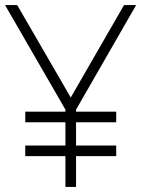

<svg xmlns="http://www.w3.org/2000/svg" viewBox="-20 -740 559 760"><path d="M80 -122H239V0H281V-122H440V-164H281V-256H440V-298H281V-306L519 -720H471L260 -354L48 -720H0L239 -306V-298H80V-256H239V-164H80Z"/></svg>

Font: Hauora ExtraLight
Style: Regular
Weight: 200
Designer: Mikhail Sharanda
Foundry: WCYS & Co.
Version: Version 1.010